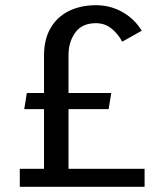

<svg xmlns="http://www.w3.org/2000/svg" viewBox="-20 -717 621 737"><path d="M56 -69H149V-504Q149 -566 174 -609Q199 -652 244 -674.5Q289 -697 349 -697Q403 -697 449.5 -671Q496 -645 524 -599L449 -557Q434 -586 408.5 -607Q383 -628 348 -628Q295 -628 269 -592Q243 -556 243 -506V-69H535V0H56ZM73 -298 83 -360H407L397 -298Z"/></svg>

Font: Rosario Light Light
Style: Regular
Weight: 300
Version: Version 1.101; ttfautohint (v1.8.1.43-b0c9)